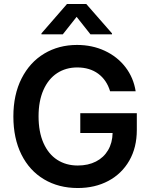

<svg xmlns="http://www.w3.org/2000/svg" viewBox="-20 -945 765 975"><path d="M372.1 -602.5Q314.5 -602.5 270 -573.5Q225.6 -544.4 200.7 -488.3Q175.8 -432.1 175.8 -354.5Q175.8 -275.4 200.7 -219Q225.6 -162.6 270.5 -133.5Q315.4 -104.5 375 -104.5Q427.7 -104.5 467.3 -124.8Q506.8 -145 528.8 -182.4Q550.8 -219.7 551.8 -269.5H387.7V-370.1H674.8V-285.2Q674.8 -195.8 636.5 -129.2Q598.1 -62.5 530.3 -26.4Q462.4 9.8 375 9.8Q277.8 9.8 203.6 -34.4Q129.4 -78.6 88.6 -160.6Q47.9 -242.7 47.9 -353.5Q47.9 -464.4 89.6 -546.6Q131.3 -628.9 204.8 -672.9Q278.3 -716.8 371.1 -716.8Q448.2 -716.8 512.2 -687Q576.2 -657.2 617.2 -603.8Q658.2 -550.3 668.9 -481.4H539.1Q522 -538.6 478.8 -570.6Q435.5 -602.5 372.1 -602.5ZM369.1 -859.4 298.8 -770.5H190.4V-775.4L320.3 -924.8H418L548.8 -775.4V-770.5H439.5Z"/></svg>

Font: Pretendard SemiBold
Style: Regular
Weight: 600
Designer: Base glyphs from Inter by Rasmus Andersson; Hangeul glyphs from Noto Sans CJK(Source Han Sans) by Jang Soo-young and Kan
Foundry: Kil Hyung-jin
Version: Version 1.309